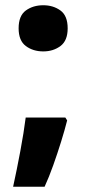

<svg xmlns="http://www.w3.org/2000/svg" viewBox="-20 -578 331 732"><path d="M51 -470Q51 -518 78.5 -538Q106 -558 145 -558Q183 -558 210.5 -538Q238 -518 238 -470Q238 -423 210.5 -402.5Q183 -382 145 -382Q106 -382 78.5 -402.5Q51 -423 51 -470ZM236 -119Q227 -83 213 -38Q199 7 183 52Q167 97 150 134H30Q44 70 57.5 -2Q71 -74 78 -130H229Z"/></svg>

Font: Noto Sans ExtraBold
Style: Regular
Weight: 800
Designer: Monotype Design Team
Foundry: Monotype Imaging Inc.
Version: Version 2.007